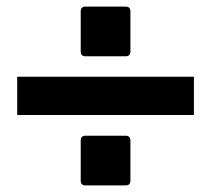

<svg xmlns="http://www.w3.org/2000/svg" viewBox="-20 -605 642 583"><path d="M239.7 -434.1Q225.1 -434.1 225.1 -448.7V-570.3Q225.1 -585 239.7 -585H361.3Q376 -585 376 -570.3V-448.7Q376 -434.1 361.3 -434.1ZM32.2 -372.1H568.8V-255.9H32.2ZM239.7 -42Q225.1 -42 225.1 -56.6V-178.2Q225.1 -192.9 239.7 -192.9H361.3Q376 -192.9 376 -178.2V-56.6Q376 -42 361.3 -42Z"/></svg>

Font: Hack
Style: Bold
Weight: 700
Monospace: yes
Designer: Christopher Simpkins
Foundry: Christopher Simpkins
Version: Version 2.017